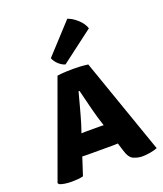

<svg xmlns="http://www.w3.org/2000/svg" viewBox="-150 -916 870 1023"><g transform="rotate(-20 285.5 -405.0)"><path d="M211.5 -100Q203.5 -100 194.8 -100.2Q186 -100.5 178 -101L145 0Q131 3.5 114.8 5Q98.5 6.5 81 6.5Q61.5 6.5 42.2 3.8Q23 1 11 -4.5L5.5 -12.5L201 -550.5Q225 -554 248.2 -555Q271.5 -556 291 -556Q308.5 -556 329.2 -555Q350 -554 375.5 -550.5L565.5 -7Q548.5 0.5 523 4.5Q497.5 8.5 481.5 8.5Q455 8.5 430.8 -1.8Q406.5 -12 394 -54.5L379.5 -101Q371 -100.5 362.2 -100.2Q353.5 -100 345.5 -100ZM231 -263.5 216 -218Q224 -218.5 232.2 -218.8Q240.5 -219 248.5 -219H313.5Q321 -219 328 -218.8Q335 -218.5 342 -218.5L328.5 -260.5Q317 -299 305.2 -347Q293.5 -395 283.5 -434H278Q268 -396.5 255.2 -348.8Q242.5 -301 231 -263.5ZM353.5 -817.5Q380.5 -809 408 -784Q435.5 -759 444.5 -730.5L261.5 -592Q242.5 -597.5 225 -613.5Q207.5 -629.5 199.5 -650Z"/></g></svg>

Font: Signika Negative SC
Style: Bold
Weight: 700
Designer: Anna Giedryś
Foundry: Anna Giedryś
Version: Version 2.000; ttfautohint (v1.8.3) -l 8 -r 50 -G 200 -x 9 -